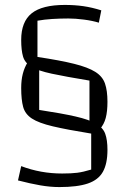

<svg xmlns="http://www.w3.org/2000/svg" viewBox="-20 -638 502 779"><path d="M139 -374V-192Q231 -178 286 -165.5Q341 -153 369.5 -136.5Q398 -120 407 -95Q416 -70 416 -30Q416 26 397.5 59Q379 92 336.5 106.5Q294 121 221 121Q184 121 143.5 114Q103 107 53 94L66 36Q145 66 232 66Q269 66 293 63Q317 60 350 50V-96Q251 -112 194 -125.5Q137 -139 109.5 -157Q82 -175 74 -204Q66 -233 66 -281Q66 -313 72.5 -338.5Q79 -364 92 -385ZM343 -117V-311Q246 -327 190 -339Q134 -351 107.5 -367Q81 -383 73.5 -408.5Q66 -434 66 -476Q66 -550 108.5 -584Q151 -618 243 -618Q283 -618 318 -613Q353 -608 391 -596L381 -546Q355 -554 320.5 -558.5Q286 -563 257 -563Q224 -563 192 -561Q160 -559 132 -554V-407Q225 -393 281 -379Q337 -365 366.5 -346.5Q396 -328 406 -299Q416 -270 416 -225Q416 -186 409 -159.5Q402 -133 385 -114Z"/></svg>

Font: Changa ExtraLight
Style: Regular
Weight: 250
Designer: Eduardo Rodriguez Tunni
Foundry: Eduardo Rodriguez Tunni
Version: Version 3.002; ttfautohint (v1.8.2)